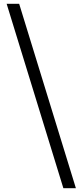

<svg xmlns="http://www.w3.org/2000/svg" viewBox="-20 -813 432 1012"><path d="M314 179H380L81 -793H15Z"/></svg>

Font: Noto Sans CJK TC Regular
Style: Regular
Weight: 400
Designer: Ryoko NISHIZUKA (kana & ideographs); Paul D. Hunt (Latin, Greek & Cyrillic); Wenlong ZHANG (bopomofo); Sandoll Communica
Foundry: Adobe Systems Incorporated
Version: Version 1.001;PS 1.001;hotconv 1.0.78;makeotf.lib2.5.61930